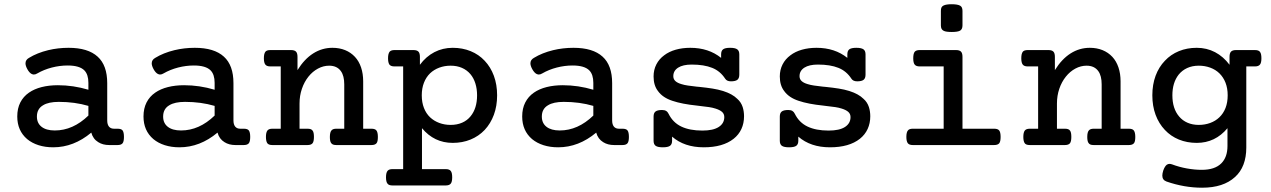

<svg xmlns="http://www.w3.org/2000/svg" viewBox="-20 -689 6036 912"><path d="M538.1 -77.6Q555.7 -77.6 562 -69.8Q568.8 -61 568.8 -38.6Q568.8 -17.1 562.5 -8.8Q555.7 0 538.1 0H499Q468.3 0 446.8 -13.7Q421.9 -28.8 413.6 -59.1Q330.1 10.7 232.9 10.7Q194.8 10.7 163.3 0.7Q131.8 -9.3 108.9 -28.3Q62 -68.4 62 -135.7Q62 -173.8 76.4 -202.1Q90.8 -230.5 117.7 -249Q143.1 -266.6 178 -275.4Q212.9 -284.2 254.9 -284.2Q328.1 -284.2 399.9 -262.7V-295.4Q399.9 -335 380.9 -354.5Q357.9 -377.9 301.3 -377.9Q264.2 -377.9 226.3 -368.2Q188.5 -358.4 157.2 -340.3Q148.9 -335 140.6 -335Q136.7 -335 130.9 -337.4Q119.6 -342.8 109.9 -360.4Q101.1 -376.5 101.1 -388.2Q101.1 -404.8 117.7 -414.1Q156.7 -438 209 -450.7Q255.4 -461.9 305.7 -461.9Q397.9 -461.9 443.8 -419.9Q489.3 -378.9 489.3 -293.9V-117.2Q489.3 -97.7 497.6 -87.6Q505.9 -77.6 521.5 -77.6ZM399.9 -186Q335 -205.1 259.3 -205.1Q210.4 -205.1 184.6 -189Q155.3 -171.9 155.3 -135.3Q155.3 -104 177.5 -86.7Q199.7 -69.3 240.2 -69.3Q326.7 -69.3 399.9 -140.1Z M1137.7 -77.6Q1155.3 -77.6 1161.6 -69.8Q1168.5 -61 1168.5 -38.6Q1168.5 -17.1 1162.1 -8.8Q1155.3 0 1137.7 0H1098.6Q1067.9 0 1046.4 -13.7Q1021.5 -28.8 1013.2 -59.1Q929.7 10.7 832.5 10.7Q794.4 10.7 762.9 0.7Q731.4 -9.3 708.5 -28.3Q661.6 -68.4 661.6 -135.7Q661.6 -173.8 676 -202.1Q690.4 -230.5 717.3 -249Q742.7 -266.6 777.6 -275.4Q812.5 -284.2 854.5 -284.2Q927.7 -284.2 999.5 -262.7V-295.4Q999.5 -335 980.5 -354.5Q957.5 -377.9 900.9 -377.9Q863.8 -377.9 825.9 -368.2Q788.1 -358.4 756.8 -340.3Q748.5 -335 740.2 -335Q736.3 -335 730.5 -337.4Q719.2 -342.8 709.5 -360.4Q700.7 -376.5 700.7 -388.2Q700.7 -404.8 717.3 -414.1Q756.3 -438 808.6 -450.7Q855 -461.9 905.3 -461.9Q997.6 -461.9 1043.5 -419.9Q1088.9 -378.9 1088.9 -293.9V-117.2Q1088.9 -97.7 1097.2 -87.6Q1105.5 -77.6 1121.1 -77.6ZM999.5 -186Q934.6 -205.1 858.9 -205.1Q810.1 -205.1 784.2 -189Q754.9 -171.9 754.9 -135.3Q754.9 -104 777.1 -86.7Q799.3 -69.3 839.8 -69.3Q926.3 -69.3 999.5 -140.1Z M1313.5 -373.5H1264.2Q1247.6 -373.5 1240.7 -381.8Q1233.4 -390.6 1233.4 -412.1Q1233.4 -434.1 1240.7 -443.4Q1247.1 -451.2 1264.2 -451.2H1362.3Q1378.9 -451.2 1386 -443.8Q1393.1 -436.5 1393.1 -418.9V-356Q1425.8 -408.7 1467.8 -435.3Q1509.8 -461.9 1559.1 -461.9Q1592.3 -461.9 1619.4 -450.9Q1646.5 -439.9 1666 -418.9Q1685.1 -398.4 1695.1 -368.7Q1705.1 -338.9 1705.1 -302.7V-77.6H1744.1Q1761.2 -77.6 1767.6 -69.8Q1774.9 -61 1774.9 -38.6Q1774.9 -17.1 1769 -9.3Q1762.2 0 1744.1 0H1577.6Q1567.9 0 1561.8 -2.4Q1555.7 -4.9 1552.2 -10.7Q1546.9 -19 1546.9 -38.6Q1546.9 -62 1555.2 -70.3Q1562 -77.6 1577.6 -77.6H1615.2V-288.1Q1615.2 -328.6 1599.6 -350.6Q1581.1 -377 1543.5 -377Q1516.1 -377 1490.5 -363.3Q1464.8 -349.6 1445.3 -325.2Q1425.3 -300.3 1414.1 -267.3Q1402.8 -234.4 1402.8 -197.3V-77.6H1440.4Q1449.7 -77.6 1455.8 -75.4Q1461.9 -73.2 1465.3 -67.9Q1471.2 -60.1 1471.2 -38.6Q1471.2 -17.1 1464.8 -8.8Q1458 0 1440.4 0H1273.9Q1254.9 0 1249 -9.8Q1243.2 -19.5 1243.2 -38.6Q1243.2 -59.6 1250 -68.8Q1256.8 -77.6 1273.9 -77.6H1313.5Z M1895 -373.5H1854Q1836.4 -373.5 1829.6 -382.3Q1823.2 -392.1 1823.2 -412.1Q1823.2 -434.6 1831.1 -443.8Q1837.9 -451.2 1854 -451.2H1943.8Q1960.4 -451.2 1967.5 -443.8Q1974.6 -436.5 1974.6 -418.9V-381.3Q2003.4 -420.4 2043.2 -441.2Q2083 -461.9 2130.4 -461.9Q2176.8 -461.9 2215.6 -446Q2254.4 -430.2 2282.2 -400.4Q2310.5 -370.6 2325.9 -328.9Q2341.3 -287.1 2341.3 -236.3Q2341.3 -185.5 2325.9 -143.8Q2310.5 -102.1 2282.2 -71.8Q2253.9 -42 2215.1 -26.1Q2176.3 -10.3 2130.4 -10.3Q2042.5 -10.3 1984.4 -80.1V114.3H2097.2Q2114.3 114.3 2121.1 123Q2127.9 131.3 2127.9 153.3Q2127.9 174.8 2121.1 183.1Q2114.3 191.9 2097.2 191.9H1844.2Q1827.6 191.9 1821.3 184.1Q1813.5 175.8 1813.5 153.3Q1813.5 129.9 1821.8 121.6Q1828.6 114.3 1844.2 114.3H1895ZM2022.9 -131.8Q2041.5 -114.3 2066.7 -105Q2091.8 -95.7 2120.6 -95.7Q2150.9 -95.7 2175 -106.2Q2199.2 -116.7 2215.3 -136.7Q2246.1 -174.3 2246.1 -236.3Q2246.1 -267.1 2238 -292.7Q2230 -318.4 2214.4 -336.9Q2197.8 -356.4 2174.1 -366.7Q2150.4 -377 2120.6 -377Q2091.8 -377 2066.7 -367.7Q2041.5 -358.4 2022.9 -340.8Q2003.9 -322.3 1993.7 -295.9Q1983.4 -269.5 1983.4 -236.3Q1983.4 -202.6 1993.7 -176.3Q2003.9 -149.9 2022.9 -131.8Z M2936.5 -77.6Q2954.1 -77.6 2960.4 -69.8Q2967.3 -61 2967.3 -38.6Q2967.3 -17.1 2960.9 -8.8Q2954.1 0 2936.5 0H2897.5Q2866.7 0 2845.2 -13.7Q2820.3 -28.8 2812 -59.1Q2728.5 10.7 2631.3 10.7Q2593.3 10.7 2561.8 0.7Q2530.3 -9.3 2507.3 -28.3Q2460.4 -68.4 2460.4 -135.7Q2460.4 -173.8 2474.9 -202.1Q2489.3 -230.5 2516.1 -249Q2541.5 -266.6 2576.4 -275.4Q2611.3 -284.2 2653.3 -284.2Q2726.6 -284.2 2798.3 -262.7V-295.4Q2798.3 -335 2779.3 -354.5Q2756.3 -377.9 2699.7 -377.9Q2662.6 -377.9 2624.8 -368.2Q2586.9 -358.4 2555.7 -340.3Q2547.4 -335 2539.1 -335Q2535.2 -335 2529.3 -337.4Q2518.1 -342.8 2508.3 -360.4Q2499.5 -376.5 2499.5 -388.2Q2499.5 -404.8 2516.1 -414.1Q2555.2 -438 2607.4 -450.7Q2653.8 -461.9 2704.1 -461.9Q2796.4 -461.9 2842.3 -419.9Q2887.7 -378.9 2887.7 -293.9V-117.2Q2887.7 -97.7 2896 -87.6Q2904.3 -77.6 2919.9 -77.6ZM2798.3 -186Q2733.4 -205.1 2657.7 -205.1Q2608.9 -205.1 2583 -189Q2553.7 -171.9 2553.7 -135.3Q2553.7 -104 2575.9 -86.7Q2598.1 -69.3 2638.7 -69.3Q2725.1 -69.3 2798.3 -140.1Z M3172.4 -20.5Q3172.4 -3.4 3162.4 3.7Q3152.3 10.7 3128.4 10.7Q3104.5 10.7 3094.5 3.7Q3084.5 -3.4 3084.5 -20.5V-135.3Q3084.5 -152.3 3093.8 -159.4Q3103 -166.5 3124.5 -166.5Q3136.7 -166.5 3144 -162.1Q3151.4 -157.7 3155.8 -148.4Q3176.3 -106.9 3216.1 -87.9Q3255.9 -68.8 3316.4 -68.8Q3367.7 -68.8 3394 -85.9Q3420.4 -103 3420.4 -132.8Q3420.4 -147.9 3409.7 -157.5Q3398.9 -167 3378.4 -173.3Q3364.7 -177.7 3348.4 -180.2Q3332 -182.6 3301.8 -186L3290 -187.5Q3219.2 -194.8 3174.3 -210Q3127.9 -225.1 3105.5 -256.3Q3084.5 -283.2 3084.5 -325.7Q3084.5 -357.4 3097.7 -383.1Q3110.8 -408.7 3134.8 -426.3Q3157.7 -443.8 3189.5 -452.9Q3221.2 -461.9 3258.8 -461.9Q3345.7 -461.9 3405.3 -414.1V-430.7Q3405.3 -447.8 3414.8 -454.8Q3424.3 -461.9 3447.8 -461.9Q3471.7 -461.9 3481.7 -454.8Q3491.7 -447.8 3491.7 -430.7V-334.5Q3491.7 -317.4 3482.7 -310.1Q3473.6 -302.7 3452.1 -302.7Q3432.6 -302.7 3424.8 -314.9Q3400.9 -351.6 3362.8 -366.7Q3324.2 -382.3 3265.6 -382.3Q3224.1 -382.3 3201.2 -367.7Q3178.2 -353 3178.2 -327.1Q3178.2 -313 3188 -304Q3197.8 -294.9 3216.3 -289.6Q3230 -285.2 3247.1 -282.7Q3264.2 -280.3 3290 -277.3Q3293 -277.3 3300.8 -276.4Q3338.4 -272.5 3364.5 -268.3Q3390.6 -264.2 3414.6 -256.8Q3459 -242.7 3481.9 -219.7Q3500 -204.1 3507.8 -180.2Q3514.2 -159.7 3514.2 -136.7Q3514.2 -103.5 3501.7 -76.4Q3489.3 -49.3 3464.8 -29.8Q3413.6 10.7 3322.8 10.7Q3230.5 10.7 3172.4 -40Z M3772 -20.5Q3772 -3.4 3762 3.7Q3752 10.7 3728 10.7Q3704.1 10.7 3694.1 3.7Q3684.1 -3.4 3684.1 -20.5V-135.3Q3684.1 -152.3 3693.4 -159.4Q3702.6 -166.5 3724.1 -166.5Q3736.3 -166.5 3743.7 -162.1Q3751 -157.7 3755.4 -148.4Q3775.9 -106.9 3815.7 -87.9Q3855.5 -68.8 3916 -68.8Q3967.3 -68.8 3993.7 -85.9Q4020 -103 4020 -132.8Q4020 -147.9 4009.3 -157.5Q3998.5 -167 3978 -173.3Q3964.4 -177.7 3948 -180.2Q3931.6 -182.6 3901.4 -186L3889.6 -187.5Q3818.8 -194.8 3773.9 -210Q3727.5 -225.1 3705.1 -256.3Q3684.1 -283.2 3684.1 -325.7Q3684.1 -357.4 3697.3 -383.1Q3710.4 -408.7 3734.4 -426.3Q3757.3 -443.8 3789.1 -452.9Q3820.8 -461.9 3858.4 -461.9Q3945.3 -461.9 4004.9 -414.1V-430.7Q4004.9 -447.8 4014.4 -454.8Q4023.9 -461.9 4047.4 -461.9Q4071.3 -461.9 4081.3 -454.8Q4091.3 -447.8 4091.3 -430.7V-334.5Q4091.3 -317.4 4082.3 -310.1Q4073.2 -302.7 4051.8 -302.7Q4032.2 -302.7 4024.4 -314.9Q4000.5 -351.6 3962.4 -366.7Q3923.8 -382.3 3865.2 -382.3Q3823.7 -382.3 3800.8 -367.7Q3777.8 -353 3777.8 -327.1Q3777.8 -313 3787.6 -304Q3797.4 -294.9 3815.9 -289.6Q3829.6 -285.2 3846.7 -282.7Q3863.8 -280.3 3889.6 -277.3Q3892.6 -277.3 3900.4 -276.4Q3938 -272.5 3964.1 -268.3Q3990.2 -264.2 4014.2 -256.8Q4058.6 -242.7 4081.5 -219.7Q4099.6 -204.1 4107.4 -180.2Q4113.8 -159.7 4113.8 -136.7Q4113.8 -103.5 4101.3 -76.4Q4088.9 -49.3 4064.5 -29.8Q4013.2 10.7 3922.4 10.7Q3830.1 10.7 3772 -40Z M4551.8 -568.4Q4551.8 -550.3 4540.5 -543.5Q4529.3 -537.1 4501 -537.1Q4473.1 -537.1 4462.9 -542.5Q4455.6 -545.9 4452.4 -552.2Q4449.2 -558.6 4449.2 -568.4V-637.2Q4449.2 -647.5 4452.1 -653.6Q4455.1 -659.7 4462.4 -663.1Q4475.1 -668.9 4500 -668.9Q4528.3 -668.9 4540.5 -662.1Q4546.4 -658.7 4549.1 -652.6Q4551.8 -646.5 4551.8 -637.2ZM4462.4 -373.5H4348.6Q4331.5 -373.5 4324.7 -382.3Q4317.9 -390.6 4317.9 -412.1Q4317.9 -434.1 4324.7 -442.9Q4331.5 -451.2 4348.6 -451.2H4521Q4537.6 -451.2 4544.7 -443.8Q4551.8 -436.5 4551.8 -418.9V-77.6H4702.1Q4719.7 -77.6 4726.1 -69.3Q4732.9 -61 4732.9 -38.6Q4732.9 -17.1 4726.6 -8.8Q4719.7 0 4702.1 0H4315.9Q4298.8 0 4292 -8.8Q4285.2 -18.1 4285.2 -38.6Q4285.2 -61.5 4293 -69.8Q4299.3 -77.6 4315.9 -77.6H4462.4Z M4911.1 -373.5H4861.8Q4845.2 -373.5 4838.4 -381.8Q4831.1 -390.6 4831.1 -412.1Q4831.1 -434.1 4838.4 -443.4Q4844.7 -451.2 4861.8 -451.2H4960Q4976.6 -451.2 4983.6 -443.8Q4990.7 -436.5 4990.7 -418.9V-356Q5023.4 -408.7 5065.4 -435.3Q5107.4 -461.9 5156.7 -461.9Q5189.9 -461.9 5217 -450.9Q5244.1 -439.9 5263.7 -418.9Q5282.7 -398.4 5292.7 -368.7Q5302.7 -338.9 5302.7 -302.7V-77.6H5341.8Q5358.9 -77.6 5365.2 -69.8Q5372.6 -61 5372.6 -38.6Q5372.6 -17.1 5366.7 -9.3Q5359.9 0 5341.8 0H5175.3Q5165.5 0 5159.4 -2.4Q5153.3 -4.9 5149.9 -10.7Q5144.5 -19 5144.5 -38.6Q5144.5 -62 5152.8 -70.3Q5159.7 -77.6 5175.3 -77.6H5212.9V-288.1Q5212.9 -328.6 5197.3 -350.6Q5178.7 -377 5141.1 -377Q5113.8 -377 5088.1 -363.3Q5062.5 -349.6 5043 -325.2Q5022.9 -300.3 5011.7 -267.3Q5000.5 -234.4 5000.5 -197.3V-77.6H5038.1Q5047.4 -77.6 5053.5 -75.4Q5059.6 -73.2 5063 -67.9Q5068.8 -60.1 5068.8 -38.6Q5068.8 -17.1 5062.5 -8.8Q5055.7 0 5038.1 0H4871.6Q4852.5 0 4846.7 -9.8Q4840.8 -19.5 4840.8 -38.6Q4840.8 -59.6 4847.7 -68.8Q4854.5 -77.6 4871.6 -77.6H4911.1Z M5899.9 12.2Q5899.9 57.1 5886.5 92.5Q5873 127.9 5846.2 151.9Q5791 202.6 5689.9 202.6Q5605.5 202.6 5521 173.3Q5501 166 5501 145Q5501 135.3 5505.4 121.1Q5512.7 100.6 5522.5 93.3Q5528.8 89.4 5535.2 89.4Q5540 89.4 5547.4 91.8Q5581.1 104.5 5617.7 111.1Q5654.3 117.7 5688.5 117.7Q5750.5 117.7 5781.2 86.9Q5810.5 57.6 5810.5 4.4V-80.1Q5752.4 -10.3 5664.6 -10.3Q5618.7 -10.3 5579.8 -26.1Q5541 -42 5513.2 -71.8Q5484.4 -102.1 5469 -143.8Q5453.6 -185.5 5453.6 -236.3Q5453.6 -287.1 5469 -328.9Q5484.4 -370.6 5513.2 -400.4Q5541 -430.2 5579.6 -446Q5618.2 -461.9 5664.6 -461.9Q5711.9 -461.9 5751.5 -441.2Q5791 -420.4 5820.3 -381.3V-418.9Q5820.3 -436.5 5827.4 -443.8Q5834.5 -451.2 5851.1 -451.2H5940.9Q5959.5 -451.2 5965.3 -441.9Q5971.7 -433.6 5971.7 -412.1Q5971.7 -390.6 5964.8 -382.3Q5958 -373.5 5940.9 -373.5H5899.9ZM5772 -340.8Q5753.9 -358.4 5728.5 -367.7Q5703.1 -377 5674.3 -377Q5643.6 -377 5619.4 -366Q5595.2 -355 5578.6 -334.5Q5548.8 -296.4 5548.8 -236.3Q5548.8 -172.9 5581.1 -135.3Q5597.2 -116.2 5620.8 -106Q5644.5 -95.7 5674.3 -95.7Q5703.1 -95.7 5728.5 -105Q5753.9 -114.3 5772 -131.8Q5791 -149.9 5801.3 -176.3Q5811.5 -202.6 5811.5 -236.3Q5811.5 -269.5 5801.3 -295.9Q5791 -322.3 5772 -340.8Z"/></svg>

Font: Courier Prime Medium
Style: Regular
Weight: 500
Designer: Alan Dague-Greene
Foundry: Quote-Unquote Apps
Version: Version 1.202